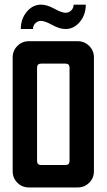

<svg xmlns="http://www.w3.org/2000/svg" viewBox="-20 -824 469 844"><path d="M160.7 -803.6Q186.4 -803.6 218.9 -785.7Q251.4 -767.9 267.9 -767.9Q282.9 -767.9 293.2 -778.2Q303.6 -788.6 303.6 -803.6H357.1Q357.1 -759.3 331.1 -727.9Q305 -696.4 267.9 -696.4Q242.1 -696.4 209.6 -714.3Q177.1 -732.1 160.7 -732.1Q145.7 -732.1 135.4 -721.8Q125 -711.4 125 -696.4H71.4Q71.4 -740.7 97.5 -772.1Q123.6 -803.6 160.7 -803.6ZM267.9 -544.3H160.7Q142.9 -544.3 142.9 -526.4V-116.4Q142.9 -98.6 160.7 -98.6H267.9Q285.7 -98.6 285.7 -116.4V-526.4Q285.7 -544.3 267.9 -544.3ZM107.1 -642.9H321.4Q351.4 -642.9 372.1 -622.1Q392.9 -601.4 392.9 -571.4V-71.4Q392.9 -41.4 372.1 -20.7Q351.4 0 321.4 0H107.1Q77.1 0 56.4 -20.7Q35.7 -41.4 35.7 -71.4V-571.4Q35.7 -601.4 56.4 -622.1Q77.1 -642.9 107.1 -642.9Z"/></svg>

Font: Aire Exterior
Style: Regular
Weight: 400
Width: 4
Designer: Jayvee Enaguas (HarvettFox96)
Version: 20190503.02